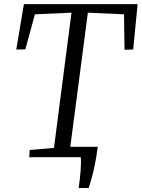

<svg xmlns="http://www.w3.org/2000/svg" viewBox="-20 -763 688 932"><path d="M361.5 149.5Q364.5 131.5 367 110.8Q369.5 90 371 69.5Q372.5 49 373 31Q373.5 13 372 0L312 -50.5H454.5Q448 0 440 38.5Q432 77 424.2 104.2Q416.5 131.5 410.5 149.5ZM122 0 124 -35 242 -45 327 -701.5 149.5 -693.5 103 -523.5 59 -522.5 96 -743H648L626.5 -522.5L584.5 -521.5L582 -693.5L406.5 -701.5L320.5 -45L440 -35L437 0Z"/></svg>

Font: Merriweather 36pt Light
Style: Italic
Weight: 300
Italic angle: -7.8°
Version: Version 2.101